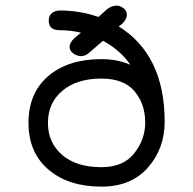

<svg xmlns="http://www.w3.org/2000/svg" viewBox="-20 -659 698 694"><path d="M196.3 -549.8Q156.2 -549.8 156.2 -584Q156.2 -603.5 168.5 -612.3Q180.7 -621.1 196.3 -621.1Q268.6 -621.1 335.9 -597.7L366.2 -625Q383.8 -638.7 401.4 -638.7Q414.1 -638.7 426.3 -629.4Q438.5 -620.1 438.5 -605.5Q438.5 -589.8 421.9 -573.2L409.2 -563.5Q575.2 -460 575.2 -218.8Q575.2 -122.1 514.6 -53.2Q454.1 15.6 346.7 15.6Q227.5 15.6 155.3 -45.9Q83 -107.4 83 -214.8Q83 -323.2 154.8 -384.3Q226.6 -445.3 346.7 -445.3Q404.3 -445.3 451.2 -424.8Q416 -476.6 352.5 -511.7L303.7 -469.7Q290 -456.1 272.5 -456.1Q258.8 -456.1 245.1 -465.8Q231.4 -475.6 231.4 -490.2Q231.4 -503.9 249 -521.5L272.5 -541Q234.4 -549.8 196.3 -549.8ZM504.9 -215.8Q504.9 -283.2 466.3 -329.1Q427.7 -375 346.7 -375Q257.8 -375 205.6 -331.1Q153.3 -287.1 153.3 -214.8Q153.3 -143.6 204.6 -99.1Q255.9 -54.7 346.7 -54.7Q425.8 -54.7 465.3 -105Q504.9 -155.3 504.9 -215.8Z"/></svg>

Font: Jura
Style: DemiBold
Weight: 600
Version: Version 2.4